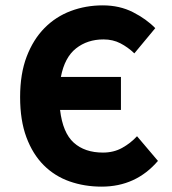

<svg xmlns="http://www.w3.org/2000/svg" viewBox="-20 -684 640 716"><path d="M359 12Q295 12 239.5 -7.5Q184 -27 143 -68Q102 -109 78.5 -172Q55 -235 55 -322Q55 -409 79.5 -473Q104 -537 146 -579.5Q188 -622 244 -643Q300 -664 363 -664Q426 -664 476 -638.5Q526 -613 559 -579L481 -485Q457 -508 429 -522.5Q401 -537 366 -537Q306 -537 263.5 -503.5Q221 -470 207 -397H431V-274H204Q214 -189 255 -152Q296 -115 364 -115Q404 -115 435.5 -132.5Q467 -150 491 -176L569 -84Q487 12 359 12Z"/></svg>

Font: Source Code Pro
Style: Bold
Weight: 700
Monospace: yes
Designer: Paul D. Hunt, Teo Tuominen
Foundry: Adobe Systems Incorporated
Version: Version 2.030;PS 1.000;hotconv 16.6.51;makeotf.lib2.5.65220